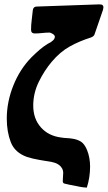

<svg xmlns="http://www.w3.org/2000/svg" viewBox="-20 -732 493 878"><path d="M377 126Q373 126 360 124.5Q347 123 330 119Q313 116 298.5 113Q284 110 277 108Q267 107 267 96Q267 86 268 77Q269 68 269 59Q269 47 263.5 37.5Q258 28 249.5 22Q241 16 232.5 13Q224 10 218 9Q203 6 188.5 4Q174 2 159 -1Q130 -6 104 -14Q48 -34 29.5 -81.5Q11 -129 11 -190Q11 -266 41 -341Q71 -416 124 -470Q141 -487 160 -503.5Q179 -520 199 -532Q200 -533 212 -539Q214 -541 216.5 -542.5Q219 -544 221 -546Q227 -551 229 -556Q231 -561 231 -563Q231 -571 221 -577Q211 -583 207 -583Q190 -583 173 -581Q156 -579 139 -579Q122 -579 122 -596Q122 -618 125 -640.5Q128 -663 130 -685Q132 -702 148 -702L433 -712H435Q446 -712 449.5 -708Q453 -704 453 -699Q453 -695 451 -687L412 -574Q409 -566 397 -561Q343 -544 299 -519.5Q255 -495 217 -450Q183 -410 157.5 -358Q132 -306 132 -249Q132 -189 167 -149.5Q202 -110 261 -103Q273 -101 285.5 -100.5Q298 -100 310 -98Q332 -95 349 -85Q366 -75 378 -46Q385 -29 388.5 -9.5Q392 10 392 29Q392 80 377 126Z"/></svg>

Font: Bangerz
Style: Regular
Weight: 400
Designer: vernon adams
Foundry: Vernon Adams
Version: Version 2.10;February 7, 2025;FontCreator 13.0.0.2683 64-bit